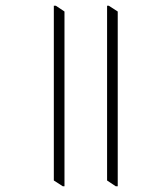

<svg xmlns="http://www.w3.org/2000/svg" viewBox="-20 -642 516 667"><path d="M198 5H204V-602L174 -622H167V-15ZM382 5H389V-602L358 -622H352V-15Z"/></svg>

Font: Noto Serif Devanagari Condensed ExtraLight
Style: Regular
Weight: 200
Width: 3
Designer: Universal Thirst, Indian Type Foundry and the Monotype Design Team
Foundry: Monotype Imaging Inc.
Version: Version 2.004